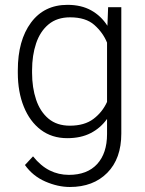

<svg xmlns="http://www.w3.org/2000/svg" viewBox="-20 -558 595 789"><path d="M53.2 -258.8V-269Q53.2 -392.1 107.4 -465.1Q161.6 -538.1 257.3 -538.1Q314 -538.1 354.7 -515.4Q395.5 -492.7 421.4 -452.1L424.3 -528.3H478.5V-9.3Q478.5 93.8 420.9 152.1Q363.3 210.4 267.1 210.4Q217.8 210.4 166.3 188Q114.7 165.5 82.5 120.1L115.7 84.5Q147.5 124 184.1 142.3Q220.7 160.6 263.2 160.6Q338.4 160.6 379.2 116.2Q419.9 71.8 419.9 -7.3V-69.3Q393.6 -32.2 353 -11.2Q312.5 9.8 256.3 9.8Q193.4 9.8 147.9 -24.4Q102.5 -58.6 77.9 -119.4Q53.2 -180.2 53.2 -258.8ZM111.8 -269V-258.8Q111.8 -197.8 128.4 -148.4Q145 -99.1 179.4 -70.3Q213.9 -41.5 267.1 -41.5Q327.1 -41.5 364 -69.3Q400.9 -97.2 419.9 -139.2V-382.8Q403.3 -423.8 367.9 -455.3Q332.5 -486.8 268.1 -486.8Q214.4 -486.8 179.7 -458Q145 -429.2 128.4 -379.9Q111.8 -330.6 111.8 -269Z"/></svg>

Font: Vazirmatn RD UI ExtraLight
Style: Regular
Weight: 200
Designer: Saber Rastikerdar
Foundry: Saber Rastikerdar
Version: Version 33.003